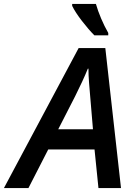

<svg xmlns="http://www.w3.org/2000/svg" viewBox="-78 -959 691 979"><path d="M-58 0H67L168 -197H404L424 0H539L459 -714H323ZM219 -300 305 -468Q324 -506 340.5 -541.5Q357 -577 370 -609H373Q373 -576 376 -538Q379 -500 382 -466L396 -300ZM403 -779H474V-791Q454 -826 437.5 -865Q421 -904 411 -939H290V-929Q306 -896 340 -852Q374 -808 403 -779Z"/></svg>

Font: Noto Sans UI Medium
Style: Italic
Weight: 500
Italic angle: -12°
Designer: Monotype Design Team
Foundry: Monotype Imaging Inc.
Version: Version 1.901